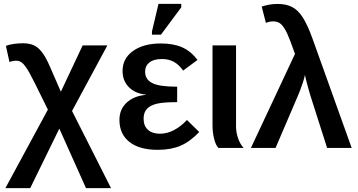

<svg xmlns="http://www.w3.org/2000/svg" viewBox="-20 -762 1845 989"><path d="M285.6 -99.6 135.7 207H7.8L226.6 -197.3L160.2 -332Q145.5 -361.3 134.3 -381.8Q123 -402.3 115.2 -413.6Q102.1 -433.1 90.3 -441.2Q78.6 -449.2 63.5 -449.2Q44.9 -449.2 28.8 -442.4L10.3 -525.9Q46.9 -539.1 99.6 -539.1Q128.9 -539.1 151.9 -529.8Q174.8 -520.5 195.3 -494.4Q215.8 -468.3 237.8 -417.5L293.5 -289.6L405.8 -528.3H533.2L351.1 -190.4L551.8 207H422.9Z M804.2 -73.2Q840.8 -73.2 876.2 -91.8Q911.6 -110.4 942.9 -144L1006.3 -82Q959 -32.2 909.4 -11.2Q859.9 9.8 792.5 9.8Q698.2 9.8 646.7 -30.8Q595.2 -71.3 595.2 -144.5Q595.2 -199.2 632.8 -233.6Q670.4 -268.1 731.9 -273.4V-274.4Q675.8 -280.3 643.6 -313.2Q611.3 -346.2 611.3 -396.5Q611.3 -460.9 665.3 -499.5Q719.2 -538.1 808.6 -538.1Q873.5 -538.1 918.7 -518.1Q963.9 -498 997.1 -453.1L923.3 -398.4Q902.3 -428.7 875.7 -443.4Q849.1 -458 814 -458Q772 -458 749.8 -440.4Q727.5 -422.9 727.5 -392.6Q727.5 -353 763.7 -334.5Q798.8 -315.4 892.6 -315.4V-235.8Q819.3 -235.8 787.1 -227.5Q754.4 -219.7 737.1 -201.4Q719.7 -183.1 719.7 -150.9Q719.7 -113.3 742.2 -93.3Q764.6 -73.2 804.2 -73.2ZM913.6 -724.1 809.1 -583.5H762.7V-599.6L796.4 -742.2H913.6Z M1105 0Q1090.3 -15.6 1082.5 -48.6Q1074.7 -81.5 1074.7 -115.2V-528.3H1195.8V-110.8Q1195.8 -80.6 1206.3 -50Q1216.8 -19.5 1234.9 0Z M1499.5 -484.4Q1474.1 -556.6 1460 -587.9Q1443.4 -623 1427.7 -637.5Q1412.1 -651.9 1387.7 -651.9Q1367.2 -651.9 1349.6 -644L1328.1 -728Q1367.2 -741.7 1410.2 -741.7Q1454.1 -741.7 1484.9 -725.8Q1515.6 -710 1540.3 -671.1Q1564.9 -632.3 1589.4 -564L1791.5 0H1665L1578.6 -270.5Q1573.7 -287.1 1567.9 -307.6Q1562 -328.1 1557.4 -346.7Q1552.7 -365.2 1550.8 -376Q1547.4 -358.9 1540.3 -337.6Q1533.2 -316.4 1525.6 -296.1Q1518.1 -275.9 1512.2 -263.2L1399.4 0H1272.5Z"/></svg>

Font: Arimo SemiBold
Style: Regular
Weight: 600
Designer: Steve Matteson
Foundry: Monotype Imaging Inc.
Version: Version 1.33